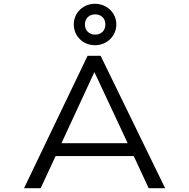

<svg xmlns="http://www.w3.org/2000/svg" viewBox="-20 -995 1000 1015"><path d="M853 0 512 -700H443L107 0H195L274 -170H687L766 0ZM305 -238 479 -614 655 -238ZM370 -866C370 -804 419 -756 482 -756C545 -756 595 -804 595 -866C595 -927 545 -975 482 -975C419 -975 370 -927 370 -866ZM429 -866C429 -898 452 -919 483 -919C515 -919 537 -898 537 -866C537 -833 515 -812 483 -812C452 -812 429 -833 429 -866Z"/></svg>

Font: altertype_V2
Style: Regular
Weight: 400
Designer: Simon Renaud
Version: Version 2.001;Glyphs 3.1.2 (3151)